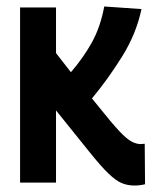

<svg xmlns="http://www.w3.org/2000/svg" viewBox="-20 -564 473 593"><path d="M395 9Q374 9 356 1.5Q338 -6 315 -28Q292 -50 256 -95L153 -223V0H42V-541H153V-400L199 -341Q237 -385 263.5 -432.5Q290 -480 302 -544L417 -536Q401 -460 357.5 -390Q314 -320 264 -260L286 -233Q325 -184 348 -159.5Q371 -135 386 -127Q401 -119 415 -119Q417 -119 420 -119.5Q423 -120 427 -120L428 5Q413 9 395 9Z"/></svg>

Font: Georama Semi Condensed SemiBold
Style: Regular
Weight: 600
Width: 4
Designer: Jean-Baptiste Levee
Foundry: Production Type
Version: Version 1.000